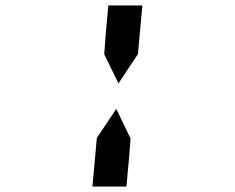

<svg xmlns="http://www.w3.org/2000/svg" viewBox="-20 -850 856 700"><path d="M366 -731 375 -830H499L490 -731L483 -653L412 -546L360 -652ZM450 -269 441 -170H317L326 -269L333 -347L404 -453L456 -345Z"/></svg>

Font: DSEG14 Classic Mini
Style: Bold Italic
Weight: 700
Italic angle: -5°
Designer: Keshikan(Twitter:@keshinomi_88pro)
Version: Version 0.46